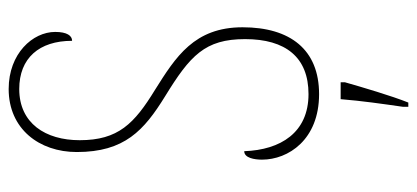

<svg xmlns="http://www.w3.org/2000/svg" viewBox="-286 -478 985 454"><g transform="rotate(-90 207.0 -251.5)"><path d="M211 10C316 10 369 -58 369 -171C369 -285 299 -329 221 -378C141 -427 102 -465 102 -556C102 -637 142 -699 223 -699C296 -699 337 -652 337 -574C349 -574 358 -586 358 -614C358 -667 307 -724 223 -724C129 -724 74 -652 74 -563C74 -450 125 -404 206 -354C302 -295 341 -260 341 -165C341 -69 298 -15 211 -15C120 -15 79 -81 76 -167C60 -167 56 -143 56 -125C56 -63 103 10 211 10ZM181 208V221H191C207 181 227 113 239 71V61H199C195 111 188 159 181 208Z"/></g></svg>

Font: Noto Serif Devanagari Condensed Thin
Style: Regular
Weight: 100
Width: 3
Designer: Universal Thirst, Indian Type Foundry and the Monotype Design Team
Foundry: Monotype Imaging Inc.
Version: Version 2.004